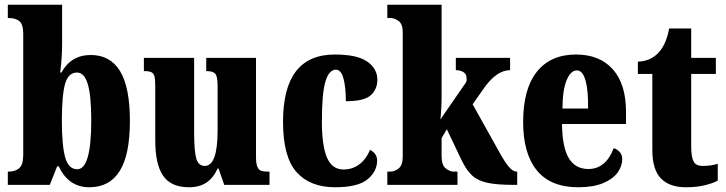

<svg xmlns="http://www.w3.org/2000/svg" viewBox="-20 -780 3063 810"><path d="M228 -78H221L190 0H13V-56H18Q44 -56 61 -70.5Q78 -85 78 -126V-638Q78 -677 62 -690.5Q46 -704 16 -704H13V-760H242V-593Q242 -536 234 -474H239Q280 -548 363 -548Q445 -548 486.5 -480Q528 -412 528 -270Q528 -127 485 -58.5Q442 10 357 10Q269 10 228 -78ZM365 -272Q365 -375 350.5 -424.5Q336 -474 305 -474Q268 -474 254.5 -426Q241 -378 241 -271Q241 -166 255 -116Q269 -66 306 -66Q365 -66 365 -272Z M635 -188V-409Q635 -441 632.5 -454.5Q630 -468 621 -474Q612 -480 590 -480H587V-536H799V-222Q799 -143 808 -111.5Q817 -80 844 -80Q898 -80 898 -230V-418Q898 -458 888 -469Q878 -480 853 -480H850V-536H1060V-118Q1060 -90 1065.5 -77Q1071 -64 1080.5 -60Q1090 -56 1107 -56H1117V0H926L902 -69H898Q880 -29 850.5 -9.5Q821 10 777 10Q702 10 668.5 -38Q635 -86 635 -188Z M1174 -266Q1174 -550 1392 -550Q1487 -550 1529.5 -520Q1572 -490 1572 -444Q1572 -404 1544.5 -378.5Q1517 -353 1439 -353Q1439 -412 1429 -449Q1419 -486 1397 -486Q1368 -486 1353 -436.5Q1338 -387 1338 -267Q1338 -165 1359.5 -115Q1381 -65 1429 -65Q1468 -65 1497 -87.5Q1526 -110 1541 -148Q1571 -132 1571 -103Q1571 -57 1530.5 -23.5Q1490 10 1394 10Q1288 10 1231 -54Q1174 -118 1174 -266Z M1614 -56H1627Q1645 -56 1662 -69.5Q1679 -83 1679 -119V-645Q1679 -679 1661.5 -691.5Q1644 -704 1627 -704H1614V-760H1843V-378Q1843 -350 1841.5 -321.5Q1840 -293 1838 -276L1938 -421Q1949 -434 1948.5 -443.5Q1948 -453 1948 -454Q1948 -467 1935.5 -475.5Q1923 -484 1903 -484V-536H2132V-484Q2103 -484 2074.5 -464Q2046 -444 2016 -400L1974 -340L2085 -141Q2109 -97 2126.5 -76.5Q2144 -56 2159 -56H2162V0H2151Q2078 0 2037.5 -8.5Q1997 -17 1972.5 -39Q1948 -61 1926 -107L1865 -235L1843 -197V-121Q1843 -84 1860 -70Q1877 -56 1894 -56H1910V0H1614Z M2187 -265Q2187 -405 2245 -477.5Q2303 -550 2410 -550Q2510 -550 2565.5 -487.5Q2621 -425 2621 -308V-257H2351Q2352 -159 2379.5 -113Q2407 -67 2462 -67Q2536 -67 2569 -155Q2585 -150 2595 -138Q2605 -126 2605 -109Q2605 -79 2585.5 -52Q2566 -25 2524.5 -7.5Q2483 10 2420 10Q2303 10 2245 -61Q2187 -132 2187 -265ZM2461 -322Q2462 -399 2450 -441Q2438 -483 2414 -483Q2387 -483 2370 -440.5Q2353 -398 2353 -322Z M2732 -149V-468H2671V-520Q2703 -521 2727 -534Q2751 -547 2765 -566Q2792 -600 2803 -660H2896V-536H3000V-468H2896V-163Q2896 -118 2906 -99Q2916 -80 2944 -80Q2981 -80 3008 -89V-18Q2988 -7 2953.5 1.5Q2919 10 2873 10Q2805 10 2768.5 -27Q2732 -64 2732 -149Z"/></svg>

Font: Noto Serif CondBlack
Style: Regular
Weight: 900
Width: 3
Designer: Monotype Design Team
Foundry: Monotype Imaging Inc.
Version: Version 1.001